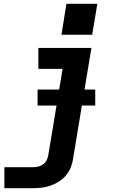

<svg xmlns="http://www.w3.org/2000/svg" viewBox="-20 -771 640 1006"><path d="M3 215V105H155Q168 105 181.5 101.5Q195 98 206.5 89.5Q218 81 224.5 68Q231 55 233 42L308 -410H181V-520H459L363 60Q360 83 351 105.5Q342 128 326.5 147Q311 166 290 179.5Q269 193 246.5 201Q224 209 200.5 212Q177 215 155 215ZM302 -589 328 -751H490L463 -589ZM177 -218V-302H479V-218Z"/></svg>

Font: Iosevka SS04 XBd Ex Obl
Style: Regular
Weight: 800
Width: 7
Italic angle: -9°
Monospace: yes
Designer: Belleve Invis
Foundry: Belleve Invis
Version: Version 19.0.0; ttfautohint (v1.8.4)